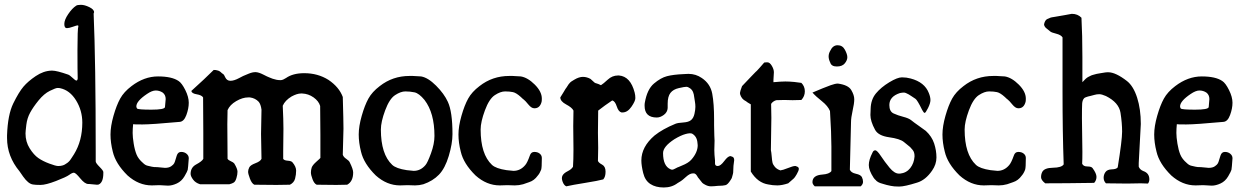

<svg xmlns="http://www.w3.org/2000/svg" viewBox="-20 -788 5243 812"><path d="M308.6 -456.1Q307.6 -483.4 307.6 -574.7Q307.6 -666 311.5 -677.7Q311.5 -680.7 308.1 -680.7Q304.7 -680.7 288.1 -674.8Q271.5 -668.9 262.7 -668.9Q252 -668.9 252 -686.5Q252 -704.1 268.6 -728.5Q285.2 -752.9 301.8 -763.7Q306.6 -767.6 322.3 -767.6Q337.9 -767.6 357.9 -757.8Q377.9 -748 377.9 -736.3Q377.9 -734.4 376 -730.5Q384.8 -525.4 384.8 -145.5V-105.5Q384.8 -98.6 400.9 -82.5Q417 -66.4 417 -60.5V-55.7Q417 -16.6 397.5 -7.8Q395.5 -6.8 389.6 -6.8L357.4 -9.8H353.5Q338.9 -9.8 319.3 -33.7Q299.8 -57.6 292.5 -57.6Q285.2 -57.6 272.5 -48.3Q259.8 -39.1 216.8 -22.5Q173.8 -5.9 151.4 -5.9Q128.9 -5.9 119.1 -7.8Q99.6 -10.7 78.1 -41L62.5 -63.5Q9.8 -127 9.8 -204.1V-215.8Q12.7 -302.7 36.1 -350.6Q59.6 -398.4 79.1 -421.4Q98.6 -444.3 131.3 -466.3Q164.1 -488.3 197.3 -489.3H201.2Q219.7 -489.3 267.6 -472.7Q274.4 -470.7 286.6 -459Q298.8 -447.3 303.2 -447.3Q307.6 -447.3 308.6 -456.1ZM234.4 -415Q230.5 -416 223.1 -416Q215.8 -416 190.9 -403.8Q166 -391.6 143.1 -363.3Q120.1 -335 107.4 -311.5Q94.7 -288.1 91.3 -259.8Q87.9 -231.4 87.9 -223.6Q87.9 -188.5 105.5 -160.6Q123 -132.8 142.1 -119.6Q161.1 -106.4 188.5 -96.2Q215.8 -85.9 226.1 -85.9Q236.3 -85.9 243.2 -87.9Q250 -89.8 253.4 -91.8Q256.8 -93.8 260.3 -96.2Q263.7 -98.6 266.1 -100.1Q268.6 -101.6 271.5 -105Q274.4 -108.4 275.9 -109.9Q277.3 -111.3 280.3 -116.2Q283.2 -121.1 284.2 -122.1Q285.2 -123 288.6 -128.9Q292 -134.8 293 -135.7Q328.1 -192.4 328.1 -269.5Q328.1 -320.3 301.8 -363.3Q275.4 -406.2 234.4 -415Z M677.7 -335 680.7 -369.1Q680.7 -386.7 668 -396.5Q654.3 -405.3 638.7 -405.3Q623 -405.3 601.6 -390.6Q556.6 -360.4 556.6 -337.9Q556.6 -334 559.6 -329.1Q564.5 -324.2 620.1 -324.2Q675.8 -324.2 677.7 -335ZM690.4 -2.9 654.3 -4.9Q641.6 -3.9 622.1 -3.9Q566.4 -3.9 519.5 -45.9Q468.8 -95.7 457 -146.5Q447.3 -184.6 447.3 -219.2Q447.3 -253.9 460 -298.3Q472.7 -342.8 488.3 -371.1Q503.9 -399.4 536.1 -423.8Q589.8 -464.8 648.4 -464.8Q707 -464.8 735.4 -445.3Q749 -436.5 763.7 -407.2Q778.3 -377.9 778.3 -353.5Q778.3 -329.1 768.1 -301.3Q757.8 -273.4 739.3 -272.5Q621.1 -261.7 582.5 -261.7Q543.9 -261.7 543 -262.7Q541 -243.2 541 -225.6Q541 -208 545.4 -180.7Q549.8 -153.3 557.6 -134.3Q565.4 -115.2 585 -98.6Q594.7 -88.9 605 -86.9Q615.2 -85 622.1 -83Q628.9 -81.1 645.5 -81.1L677.7 -78.1Q694.3 -78.1 704.1 -85Q713.9 -91.8 716.8 -97.7Q719.7 -103.5 722.7 -114.3Q725.6 -125 727.5 -129.9Q732.4 -145.5 746.1 -145.5Q759.8 -145.5 769 -137.7Q778.3 -129.9 778.3 -119.1V-118.2Q775.4 -76.2 773.9 -69.8Q772.5 -63.5 760.3 -42.5Q748 -21.5 728 -12.2Q708 -2.9 690.4 -2.9Z M1432.6 -244.1 1429.7 -133.8Q1432.6 -124 1444.3 -116.2Q1456.1 -108.4 1459 -101.6Q1473.6 -72.3 1473.6 -58.6Q1473.6 -20.5 1448.2 -6.8Q1425.8 -5.9 1402.3 -5.9Q1378.9 -5.9 1319.3 -6.8Q1308.6 -11.7 1301.8 -29.8Q1294.9 -47.9 1294.9 -58.6Q1294.9 -69.3 1298.3 -79.6Q1301.8 -89.8 1318.4 -104.5Q1335 -119.1 1335 -120.1V-217.8Q1335 -275.4 1334 -339.8Q1328.1 -360.4 1306.2 -376Q1284.2 -391.6 1257.8 -392.6H1252.9Q1236.3 -392.6 1212.9 -379.9Q1185.5 -363.3 1175.8 -340.8Q1178.7 -280.3 1178.7 -243.2L1177.7 -147.5V-116.2Q1181.6 -109.4 1196.8 -108.4Q1211.9 -107.4 1216.8 -101.6Q1232.4 -83 1232.4 -66.4Q1232.4 -49.8 1228 -32.7Q1223.6 -15.6 1206.1 -6.8Q1183.6 -5.9 1148.9 -5.9Q1114.3 -5.9 1055.7 -6.8Q1044.9 -11.7 1037.1 -32.2Q1029.3 -52.7 1029.3 -61.5Q1029.3 -70.3 1034.2 -80.1Q1039.1 -89.8 1060.1 -97.7Q1081.1 -105.5 1085.9 -116.2L1084 -221.7Q1084 -252 1085.9 -324.2Q1083 -346.7 1074.2 -357.4Q1059.6 -373 1037.1 -376H1029.3Q1005.9 -376 979 -360.4Q952.1 -344.7 942.4 -322.3Q941.4 -299.8 941.4 -262.7L942.4 -116.2Q946.3 -110.4 956.5 -106Q966.8 -101.6 970.7 -96.7Q984.4 -74.2 984.4 -62Q984.4 -49.8 980 -35.2Q975.6 -20.5 968.8 -16.1Q961.9 -11.7 950.2 -8.8H826.2Q806.6 -14.6 796.4 -28.8Q786.1 -43 786.1 -52.7Q786.1 -80.1 810.1 -92.8Q834 -105.5 839.8 -116.2V-227.5Q839.8 -297.9 838.9 -376Q833 -385.7 812 -389.2Q791 -392.6 789.1 -403.3Q848.6 -457 883.8 -492.2Q892.6 -492.2 897.5 -490.7Q902.3 -489.3 904.3 -488.8Q906.2 -488.3 909.2 -486.3Q912.1 -484.4 913.1 -483.4Q918.9 -477.5 923.3 -475.1Q927.7 -472.7 932.6 -460.9Q939.5 -446.3 954.6 -446.3Q969.7 -446.3 990.7 -457.5Q1011.7 -468.8 1018.1 -470.7Q1024.4 -472.7 1032.2 -476.6Q1048.8 -483.4 1061.5 -482.9Q1074.2 -482.4 1093.3 -472.7Q1112.3 -462.9 1118.2 -460.9Q1124 -459 1132.8 -455.1Q1150.4 -449.2 1163.1 -449.2H1168.9Q1177.7 -450.2 1189.5 -458Q1218.8 -478.5 1266.6 -478.5Q1324.2 -478.5 1369.1 -450.2Q1414.1 -419.9 1429.7 -377.9Q1432.6 -275.4 1432.6 -244.1Z M1735.4 -3.9 1704.1 -4.9Q1691.4 -3.9 1671.9 -3.9Q1616.2 -3.9 1569.3 -45.9Q1518.6 -95.7 1506.8 -146.5Q1497.1 -184.6 1497.1 -219.2Q1497.1 -253.9 1509.8 -298.3Q1522.5 -342.8 1538.1 -371.1Q1553.7 -399.4 1585.9 -423.8Q1640.6 -466.8 1711.9 -466.8H1725.6Q1751 -465.8 1760.7 -464.8Q1790 -460 1824.2 -425.8Q1858.4 -391.6 1874 -357.4Q1893.6 -315.4 1893.6 -220.7Q1893.6 -180.7 1877.9 -128.4Q1862.3 -76.2 1836.4 -49.3Q1810.5 -22.5 1770.5 -8.8Q1752.9 -3.9 1735.4 -3.9ZM1700.2 -68.4 1729.5 -65.4Q1758.8 -65.4 1779.3 -89.8Q1788.1 -99.6 1802.7 -139.6Q1817.4 -179.7 1817.4 -212.9Q1817.4 -310.5 1775.4 -365.2Q1752 -393.6 1732.9 -397.5Q1713.9 -401.4 1694.3 -401.4Q1674.8 -401.4 1650.9 -385.7Q1627 -370.1 1608.9 -321.3Q1590.8 -272.5 1590.8 -240.2Q1590.8 -135.7 1638.7 -90.8Q1655.3 -75.2 1700.2 -68.4Z M2157.2 -3.9 2126 -4.9Q2113.3 -3.9 2093.8 -3.9Q2038.1 -3.9 1991.2 -45.9Q1940.4 -95.7 1928.7 -146.5Q1918.9 -184.6 1918.9 -219.2Q1918.9 -253.9 1931.6 -298.3Q1944.3 -342.8 1960 -371.1Q1975.6 -399.4 2007.8 -423.8Q2062.5 -466.8 2133.8 -466.8H2147.5Q2172.9 -465.8 2182.6 -464.8Q2211.9 -460 2241.7 -430.2Q2271.5 -400.4 2271.5 -371.1Q2271.5 -362.3 2270.5 -357.4Q2263.7 -331.1 2242.2 -330.1H2239.3Q2227.5 -330.1 2214.4 -346.2Q2201.2 -362.3 2195.8 -366.2Q2190.4 -370.1 2182.6 -377.9Q2163.1 -395.5 2149.4 -398.4Q2135.7 -401.4 2116.2 -401.4Q2096.7 -401.4 2072.8 -385.7Q2048.8 -370.1 2030.8 -321.3Q2012.7 -272.5 2012.7 -240.2Q2012.7 -135.7 2060.5 -90.8Q2077.1 -75.2 2122.1 -68.4L2151.4 -65.4Q2180.7 -65.4 2201.2 -89.8Q2210 -99.6 2220.7 -129.9Q2225.6 -145.5 2239.7 -145.5Q2253.9 -145.5 2262.7 -138.2Q2271.5 -130.9 2271.5 -120.1V-118.2Q2271.5 -79.1 2268.6 -70.3Q2262.7 -54.7 2253.9 -44.9Q2239.3 -24.4 2217.8 -17.6L2192.4 -8.8Q2174.8 -3.9 2157.2 -3.9Z M2509.8 -162.1 2508.8 -107.4Q2511.7 -99.6 2526.4 -91.8Q2541 -84 2541 -62Q2541 -40 2531.2 -29.3Q2509.8 -23.4 2455.1 -14.6Q2400.4 -5.9 2375 0Q2365.2 -3.9 2359.4 -19.5Q2353.5 -35.2 2358.9 -45.4Q2364.3 -55.7 2380.9 -64Q2397.5 -72.3 2403.3 -83Q2405.3 -111.3 2405.3 -156.2L2404.3 -254.9Q2404.3 -294.9 2405.3 -320.3Q2399.4 -333 2374.5 -346.2Q2349.6 -359.4 2349.6 -376Q2354.5 -382.8 2363.8 -398.9Q2373 -415 2376 -418L2384.8 -431.6Q2391.6 -440.4 2396.5 -443.4L2409.2 -451.2Q2428.7 -462.9 2445.3 -462.9Q2461.9 -462.9 2477.5 -454.1Q2491.2 -441.4 2494.1 -439Q2497.1 -436.5 2503.4 -435.1Q2509.8 -433.6 2521.5 -427.7Q2531.2 -433.6 2550.3 -451.2Q2569.3 -468.8 2593.8 -468.8H2597.7Q2646.5 -464.8 2664.1 -396.5Q2667 -385.7 2667 -373Q2667 -360.4 2650.4 -336.4Q2633.8 -312.5 2613.3 -312.5H2608.4Q2595.7 -315.4 2588.4 -337.9Q2581.1 -360.4 2569.3 -363.3Q2537.1 -341.8 2509.8 -320.3Q2508.8 -273.4 2508.8 -226.6Z M3035.2 -2.9 3015.6 -2Q2998 0 2986.8 0Q2975.6 0 2964.8 -5.4Q2954.1 -10.7 2950.2 -14.6Q2946.3 -18.6 2942.4 -24.4Q2938.5 -30.3 2935.1 -33.7Q2931.6 -37.1 2928.7 -43Q2921.9 -54.7 2914.1 -54.7H2910.2Q2897.5 -54.7 2881.3 -40Q2865.2 -25.4 2859.4 -22Q2853.5 -18.6 2845.7 -13.7Q2821.3 4.9 2787.1 4.9Q2752.9 4.9 2730.5 -9.8Q2708 -24.4 2700.2 -56.2Q2692.4 -87.9 2692.4 -109.4Q2692.4 -167 2748 -214.8Q2782.2 -242.2 2836.9 -264.6Q2846.7 -268.6 2869.6 -270Q2892.6 -271.5 2902.8 -280.3Q2913.1 -289.1 2917 -306.6Q2920.9 -324.2 2920.9 -335.9Q2920.9 -347.7 2918.9 -358.4Q2917 -369.1 2916 -377Q2915 -384.8 2914.1 -388.7Q2913.1 -392.6 2911.1 -398.4Q2907.2 -408.2 2898.4 -414.6Q2889.6 -420.9 2882.3 -420.9Q2875 -420.9 2851.1 -415.5Q2827.1 -410.2 2815.4 -395Q2803.7 -379.9 2803.7 -349.6V-331.1Q2802.7 -313.5 2787.6 -302.2Q2772.5 -291 2757.8 -291Q2706.1 -291 2706.1 -340.8Q2706.1 -349.6 2707 -353.5Q2716.8 -410.2 2745.6 -434.6Q2774.4 -459 2800.8 -465.8Q2827.1 -472.7 2871.1 -474.6L2891.6 -475.6Q2922.9 -475.6 2948.2 -458Q2984.4 -433.6 2992.2 -391.6Q3000 -349.6 3000 -283.2V-257.8L3001 -214.8L3002 -193.4L3001 -153.3Q3001 -134.8 3003.9 -109.4V-96.7Q3003.9 -85.9 3015.6 -85.9Q3027.3 -85.9 3043 -106.9Q3058.6 -127.9 3069.3 -127.9Q3070.3 -127.9 3077.6 -125Q3085 -122.1 3085 -110.4L3082 -86.9L3081.1 -67.4Q3081.1 -56.6 3079.6 -52.2Q3078.1 -47.9 3077.1 -43Q3076.2 -38.1 3074.7 -34.7Q3073.2 -31.2 3070.3 -27.3Q3057.6 -6.8 3047.9 -4.9Q3038.1 -2.9 3035.2 -2.9ZM2930.7 -173.8 2929.7 -183.6Q2927.7 -210.9 2907.2 -222.7Q2899.4 -226.6 2879.4 -221.2Q2859.4 -215.8 2832 -199.2Q2784.2 -168 2784.2 -140.6Q2784.2 -85.9 2815.4 -72.3Q2819.3 -70.3 2823.2 -70.3Q2827.1 -70.3 2836.9 -75.7Q2846.7 -81.1 2850.6 -82L2864.3 -87.9Q2891.6 -98.6 2904.3 -113.3Q2930.7 -143.6 2930.7 -173.8Z M3252.9 -482.4 3251 -449.2V-440.4Q3284.2 -443.4 3301.3 -443.4Q3318.4 -443.4 3338.9 -441.4L3369.1 -437.5Q3383.8 -422.9 3383.8 -401.9Q3383.8 -380.9 3369.1 -365.2Q3352.5 -364.3 3332 -364.3L3296.9 -365.2Q3278.3 -365.2 3262.7 -364.3Q3248 -359.4 3241.2 -348.6Q3242.2 -314.5 3242.2 -289.6Q3242.2 -264.6 3240.2 -153.3Q3242.2 -144.5 3243.7 -126.5Q3245.1 -108.4 3247.1 -100.1Q3249 -91.8 3257.3 -82Q3265.6 -72.3 3280.3 -67.4Q3290 -68.4 3312 -77.1Q3334 -85.9 3341.8 -85.9H3344.7L3346.7 -85Q3358.4 -82 3358.4 -74.2Q3358.4 -66.4 3349.6 -51.3Q3340.8 -36.1 3336.9 -33.2L3313.5 -12.7Q3287.1 -3.9 3267.6 -3.9Q3248 -3.9 3229.5 -7.8Q3184.6 -14.6 3155.3 -62.5V-346.7Q3152.3 -348.6 3145.5 -352.5Q3138.7 -356.4 3135.7 -359.4L3126 -365.2Q3118.2 -371.1 3113.8 -379.9Q3109.4 -388.7 3109.4 -394.5Q3109.4 -400.4 3118.2 -423.8L3159.2 -466.8Q3173.8 -482.4 3175.8 -483.9Q3177.7 -485.4 3180.7 -488.3Q3188.5 -496.1 3211.9 -523.4Q3215.8 -524.4 3225.6 -524.4Q3235.4 -524.4 3244.1 -509.8Q3252.9 -495.1 3252.9 -482.4Z M3491.2 -573.2Q3502 -596.7 3522.5 -596.7Q3543 -596.7 3553.2 -577.6Q3563.5 -558.6 3563.5 -545.9Q3563.5 -533.2 3552.7 -520Q3542 -506.8 3519 -506.8Q3496.1 -506.8 3491.2 -523.4Q3484.4 -537.1 3484.4 -549.3Q3484.4 -561.5 3491.2 -573.2ZM3579.1 -271.5 3574.2 -70.3Q3579.1 -57.6 3599.6 -53.2Q3620.1 -48.8 3625 -39.1Q3629.9 -29.3 3629.9 -19Q3629.9 -8.8 3620.1 0H3425.8Q3416 -8.8 3416 -17.6Q3416 -46.9 3458 -49.8Q3487.3 -51.8 3496.1 -64.5V-168Q3496.1 -222.7 3490.2 -318.4Q3481.4 -339.8 3456.1 -359.9Q3430.7 -379.9 3416 -396.5Q3440.4 -407.2 3458 -414.1L3493.2 -427.7Q3512.7 -434.6 3523.4 -434.6Q3567.4 -428.7 3580.1 -407.2Q3592.8 -385.7 3592.8 -368.2Q3592.8 -350.6 3585.9 -320.3Q3579.1 -290 3579.1 -271.5Z M3669.9 -142.6Q3673.8 -152.3 3681.6 -152.3Q3689.5 -152.3 3705.6 -127.9Q3721.7 -103.5 3742.2 -78.6Q3762.7 -53.7 3782.2 -53.7H3786.1Q3813.5 -56.6 3829.6 -77.1Q3845.7 -97.7 3847.7 -126V-127.9Q3847.7 -144.5 3839.8 -153.8Q3832 -163.1 3829.1 -166Q3826.2 -168.9 3815.4 -177.2Q3804.7 -185.5 3802.7 -187.5Q3786.1 -201.2 3740.2 -207.5Q3694.3 -213.9 3680.7 -239.3Q3661.1 -275.4 3661.1 -301.8Q3661.1 -305.7 3661.6 -314Q3662.1 -322.3 3662.1 -328.1Q3663.1 -367.2 3684.6 -393.1Q3706.1 -418.9 3740.7 -439.9Q3775.4 -460.9 3794.4 -460.9Q3813.5 -460.9 3831.1 -456.1Q3890.6 -440.4 3908.2 -394.5Q3915 -377.9 3915 -364.7Q3915 -351.6 3904.8 -331.1Q3894.5 -310.5 3890.6 -310.5Q3886.7 -310.5 3879.9 -323.2Q3859.4 -365.2 3851.6 -370.1Q3843.8 -375 3835.4 -380.9Q3827.1 -386.7 3823.2 -388.7Q3809.6 -396.5 3802.7 -396.5Q3795.9 -396.5 3786.1 -394.5Q3741.2 -379.9 3741.2 -343.8Q3741.2 -316.4 3759.3 -308.1Q3777.3 -299.8 3800.3 -293.9Q3823.2 -288.1 3834 -279.3Q3844.7 -270.5 3865.7 -255.9Q3886.7 -241.2 3895.5 -234.4Q3920.9 -210.9 3930.7 -181.2Q3940.4 -151.4 3940.4 -122.1Q3940.4 -92.8 3921.9 -66.4Q3894.5 -26.4 3858.4 -15.6Q3805.7 1 3782.7 1Q3759.8 1 3747.1 -2L3729.5 -5.9Q3722.7 -7.8 3721.2 -8.3Q3719.7 -8.8 3714.4 -10.3Q3709 -11.7 3703.1 -13.7Q3697.3 -15.6 3695.3 -17.1Q3693.4 -18.6 3689.9 -20.5Q3686.5 -22.5 3684.6 -25.4Q3678.7 -30.3 3674.8 -36.1Q3654.3 -67.4 3654.3 -89.8Q3654.3 -112.3 3669.9 -142.6Z M4204.1 -3.9 4172.9 -4.9Q4160.2 -3.9 4140.6 -3.9Q4085 -3.9 4038.1 -45.9Q3987.3 -95.7 3975.6 -146.5Q3965.8 -184.6 3965.8 -219.2Q3965.8 -253.9 3978.5 -298.3Q3991.2 -342.8 4006.8 -371.1Q4022.5 -399.4 4054.7 -423.8Q4109.4 -466.8 4180.7 -466.8H4194.3Q4219.7 -465.8 4229.5 -464.8Q4258.8 -460 4288.6 -430.2Q4318.4 -400.4 4318.4 -371.1Q4318.4 -362.3 4317.4 -357.4Q4310.5 -331.1 4289.1 -330.1H4286.1Q4274.4 -330.1 4261.2 -346.2Q4248 -362.3 4242.7 -366.2Q4237.3 -370.1 4229.5 -377.9Q4210 -395.5 4196.3 -398.4Q4182.6 -401.4 4163.1 -401.4Q4143.6 -401.4 4119.6 -385.7Q4095.7 -370.1 4077.6 -321.3Q4059.6 -272.5 4059.6 -240.2Q4059.6 -135.7 4107.4 -90.8Q4124 -75.2 4168.9 -68.4L4198.2 -65.4Q4227.5 -65.4 4248 -89.8Q4256.8 -99.6 4267.6 -129.9Q4272.5 -145.5 4286.6 -145.5Q4300.8 -145.5 4309.6 -138.2Q4318.4 -130.9 4318.4 -120.1V-118.2Q4318.4 -79.1 4315.4 -70.3Q4309.6 -54.7 4300.8 -44.9Q4286.1 -24.4 4264.6 -17.6L4239.3 -8.8Q4221.7 -3.9 4204.1 -3.9Z M4555.7 -287.1 4557.6 -145.5Q4557.6 -112.3 4556.6 -95.7Q4561.5 -84 4578.6 -84Q4595.7 -84 4600.6 -77.1Q4617.2 -54.7 4617.2 -40Q4617.2 -25.4 4607.4 -14.6Q4483.4 -12.7 4400.4 -12.7Q4382.8 -26.4 4382.8 -38.6Q4382.8 -50.8 4387.7 -60.5Q4396.5 -78.1 4433.1 -78.6Q4469.7 -79.1 4478.5 -92.8Q4473.6 -228.5 4473.6 -399.4V-629.9Q4466.8 -640.6 4446.8 -645.5Q4426.8 -650.4 4421.9 -654.8Q4417 -659.2 4411.1 -663.6Q4405.3 -668 4403.3 -669.9Q4395.5 -677.7 4395.5 -685.5Q4399.4 -703.1 4409.2 -707.5Q4418.9 -711.9 4422.9 -713.4Q4426.8 -714.8 4438 -716.3Q4449.2 -717.8 4480.5 -723.6Q4511.7 -729.5 4512.7 -729.5Q4538.1 -729.5 4553.7 -712.9Q4557.6 -639.6 4557.6 -546.9V-440.4Q4571.3 -456.1 4581.1 -461.9L4592.8 -467.8Q4595.7 -469.7 4605.5 -472.2Q4615.2 -474.6 4618.2 -475.6Q4621.1 -476.6 4634.8 -478.5Q4648.4 -480.5 4652.8 -481.4Q4657.2 -482.4 4667 -482.4Q4698.2 -482.4 4746.1 -445.3Q4773.4 -423.8 4789.1 -375Q4804.7 -326.2 4804.7 -263.7L4795.9 -98.6V-83Q4800.8 -70.3 4815.4 -64.5Q4840.8 -55.7 4840.8 -29.3Q4840.8 -19.5 4835 -11.7Q4820.3 -12.7 4804.7 -12.7L4747.1 -11.7Q4699.2 -11.7 4657.2 -12.7Q4647.5 -22.5 4647.5 -36.1Q4647.5 -49.8 4655.3 -60.5Q4663.1 -71.3 4682.1 -71.8Q4701.2 -72.3 4707 -80.1Q4725.6 -195.3 4725.6 -231.4Q4725.6 -267.6 4718.8 -311Q4711.9 -354.5 4657.2 -381.8Q4639.6 -389.6 4628.9 -389.6Q4618.2 -389.6 4608.4 -386.7Q4598.6 -383.8 4591.8 -382.3Q4585 -380.9 4581.5 -379.9Q4578.1 -378.9 4572.8 -377Q4567.4 -375 4565.4 -373Q4557.6 -365.2 4556.6 -349.6Q4555.7 -334 4555.7 -287.1Z M5091.8 -335 5094.7 -369.1Q5094.7 -386.7 5082 -396.5Q5068.4 -405.3 5052.7 -405.3Q5037.1 -405.3 5015.6 -390.6Q4970.7 -360.4 4970.7 -337.9Q4970.7 -334 4973.6 -329.1Q4978.5 -324.2 5034.2 -324.2Q5089.8 -324.2 5091.8 -335ZM5104.5 -2.9 5068.4 -4.9Q5055.7 -3.9 5036.1 -3.9Q4980.5 -3.9 4933.6 -45.9Q4882.8 -95.7 4871.1 -146.5Q4861.3 -184.6 4861.3 -219.2Q4861.3 -253.9 4874 -298.3Q4886.7 -342.8 4902.3 -371.1Q4918 -399.4 4950.2 -423.8Q5003.9 -464.8 5062.5 -464.8Q5121.1 -464.8 5149.4 -445.3Q5163.1 -436.5 5177.7 -407.2Q5192.4 -377.9 5192.4 -353.5Q5192.4 -329.1 5182.1 -301.3Q5171.9 -273.4 5153.3 -272.5Q5035.2 -261.7 4996.6 -261.7Q4958 -261.7 4957 -262.7Q4955.1 -243.2 4955.1 -225.6Q4955.1 -208 4959.5 -180.7Q4963.9 -153.3 4971.7 -134.3Q4979.5 -115.2 4999 -98.6Q5008.8 -88.9 5019 -86.9Q5029.3 -85 5036.1 -83Q5043 -81.1 5059.6 -81.1L5091.8 -78.1Q5108.4 -78.1 5118.2 -85Q5127.9 -91.8 5130.9 -97.7Q5133.8 -103.5 5136.7 -114.3Q5139.6 -125 5141.6 -129.9Q5146.5 -145.5 5160.2 -145.5Q5173.8 -145.5 5183.1 -137.7Q5192.4 -129.9 5192.4 -119.1V-118.2Q5189.5 -76.2 5188 -69.8Q5186.5 -63.5 5174.3 -42.5Q5162.1 -21.5 5142.1 -12.2Q5122.1 -2.9 5104.5 -2.9Z"/></svg>

Font: Essays1743
Style: Medium
Weight: 500
Designer: Based on the typeface in a 1743 English translation of the essays of Montaigne.  PostScript/TrueType font designed by Jo
Version: Version 002.100